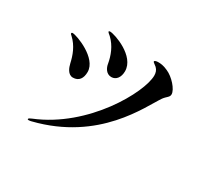

<svg xmlns="http://www.w3.org/2000/svg" viewBox="-141 -935 1282 1181"><g transform="rotate(30 500.0 -344.5)"><path d="M479 -467C513 -467 535 -497 535 -540C535 -649 367 -706 334 -706C327 -706 325 -704 325 -702C325 -696 335 -690 345 -681C391 -638 412 -580 421 -529C425 -501 443 -467 479 -467ZM172 17C178 17 187 15 191 14C612 -91 752 -415 816 -508C835 -534 854 -539 854 -560C854 -595 800 -655 753 -675C721 -690 700 -691 684 -691C672 -691 658 -688 658 -681C658 -676 668 -672 684 -658C699 -644 704 -626 704 -607C704 -489 511 -134 185 -2C172 4 164 7 164 13C164 16 168 17 172 17ZM276 -346C318 -346 338 -376 338 -421C338 -521 168 -583 139 -583C134 -583 131 -581 131 -576C131 -573 135 -569 141 -564C188 -521 208 -464 219 -414C225 -388 240 -346 276 -346Z"/></g></svg>

Font: Shippori Mincho OTF
Style: Bold
Weight: 800
Designer: FONTDASU
Foundry: FONTDASU / Google Inc. / but / Adobe
Version: Version 3.300;hotconv 1.0.109;makeotfexe 2.5.65596